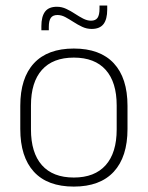

<svg xmlns="http://www.w3.org/2000/svg" viewBox="-20 -678 546 710"><path d="M253 12Q155.5 12 105.2 -43Q55 -98 55 -201V-286.5Q55 -389.5 105.5 -444Q156 -498.5 253 -498.5Q350 -498.5 400.8 -444Q451.5 -389.5 451.5 -286.5V-201Q451.5 -98 400.8 -43Q350 12 253 12ZM253 -21.5Q330 -21.5 370.8 -67.2Q411.5 -113 411.5 -199.5V-288Q411.5 -374 371 -419.5Q330.5 -465 253 -465Q175.5 -465 135 -419.5Q94.5 -374 94.5 -288V-199.5Q94.5 -113 135 -67.2Q175.5 -21.5 253 -21.5ZM319 -571Q300.5 -571 284 -578.8Q267.5 -586.5 251.8 -596.8Q236 -607 221.5 -614.8Q207 -622.5 192.5 -622.5Q175.5 -622.5 168 -612Q160.5 -601.5 160.5 -578.5V-566H133V-581.5Q133 -616.5 146.5 -634.8Q160 -653 190.5 -653Q208.5 -653 225 -645.2Q241.5 -637.5 257 -627.2Q272.5 -617 287.5 -609.2Q302.5 -601.5 316.5 -601.5Q333.5 -601.5 340.8 -612.2Q348 -623 348 -646V-657.5H376.5V-642.5Q376.5 -607 362.8 -589Q349 -571 319 -571Z"/></svg>

Font: Anek Latin Medium ExtraLight
Style: Regular
Weight: 250
Version: Version 1.003